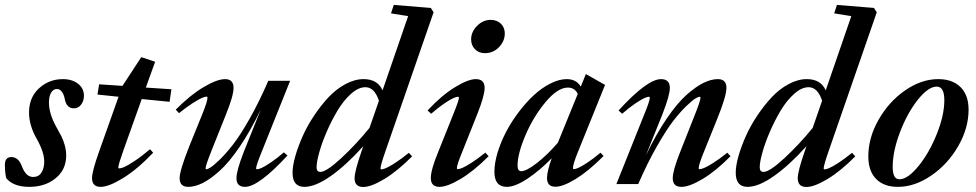

<svg xmlns="http://www.w3.org/2000/svg" viewBox="-34 -745 3948 777"><path d="M-8.8 -23.9Q-14.2 -47.4 -14.2 -77.6Q-14.2 -109.4 11.7 -109.4Q41 -109.4 54.7 -71.8Q70.8 -28.8 100.1 -28.8Q122.6 -28.8 133.8 -46.6Q145 -64.5 145 -91.3Q145 -128.9 115.2 -182.1Q83.5 -237.3 83.5 -289.6Q83.5 -350.6 124 -387.7Q164.6 -424.8 220.7 -424.8Q257.8 -424.8 281.7 -406.2Q305.7 -387.7 305.7 -357.4Q305.7 -336.9 294.4 -321.8Q283.2 -306.6 265.1 -306.6Q234.9 -306.6 228 -344.7Q225.1 -361.3 216.8 -373Q208.5 -384.8 196.3 -384.8Q181.2 -384.8 172.6 -369.6Q164.1 -354.5 164.1 -330.1Q164.1 -284.2 194.3 -230.5Q208 -206.5 214.8 -192.9Q221.7 -179.2 227.8 -158Q233.9 -136.7 233.9 -115.7Q233.9 -58.6 191.2 -23.7Q148.4 11.2 84.5 11.2Q20.5 11.2 -8.8 -23.9Z M373.5 11.2Q338.4 11.2 338.4 -24.4Q338.4 -51.3 367.2 -132.3L445.8 -353.5L360.4 -362.3L367.2 -403.8L461.4 -397.5L461.9 -397.9L537.6 -513.7L593.8 -495.1L556.2 -390.6L659.7 -383.8L652.3 -333L539.6 -344.2L465.3 -136.2Q444.8 -78.6 444.8 -67.4Q444.8 -63.5 448.7 -63.5Q455.1 -63.5 468.3 -68.8Q481.4 -74.2 510 -93Q538.6 -111.8 573.2 -141.1L585.9 -127Q521.5 -59.6 463.9 -24.2Q406.2 11.2 373.5 11.2Z M728 11.2Q692.9 11.2 692.9 -23.9Q692.9 -54.2 731.9 -152.8L784.2 -281.7Q805.7 -334.5 805.7 -350.1Q805.7 -354 801.8 -354Q795.9 -354 783.9 -349.1Q772 -344.2 746.6 -328.1Q721.2 -312 690.4 -287.1L677.2 -301.3Q736.3 -360.8 790.5 -392.8Q844.7 -424.8 877 -424.8Q911.1 -424.8 911.1 -389.2Q911.1 -357.4 880.4 -281.7L823.7 -139.6Q797.9 -75.2 797.9 -64Q797.9 -60.1 801.8 -60.1Q806.2 -60.1 818.8 -67.9Q831.5 -75.7 856.7 -100.3Q881.8 -125 910.4 -161.9Q939 -198.7 977.1 -266.1Q1015.1 -333.5 1051.8 -418H1140.1L1027.3 -136.2Q1002.4 -75.2 1002.4 -64Q1002.4 -60.1 1006.3 -60.1Q1012.2 -60.1 1024.7 -65.4Q1037.1 -70.8 1061.8 -87.4Q1086.4 -104 1114.7 -128.4L1129.4 -115.7Q1012.2 11.2 957.5 11.2Q922.9 11.2 922.9 -23.9Q922.9 -54.2 952.6 -130.4L1021.5 -302.2Q979.5 -214.8 936 -151.1Q892.6 -87.4 854.7 -53.5Q816.9 -19.5 785.9 -4.2Q754.9 11.2 728 11.2Z M1197.8 11.2Q1149.9 11.2 1149.9 -45.9Q1149.9 -73.7 1160.9 -112.5Q1171.9 -151.4 1190.7 -193.6Q1209.5 -235.8 1237.1 -277.1Q1264.6 -318.4 1295.4 -351.3Q1326.2 -384.3 1363.8 -404.5Q1401.4 -424.8 1437.5 -424.8Q1494.1 -424.8 1514.2 -379.4L1617.7 -679.7L1548.3 -690.9L1559.6 -725.1L1709.5 -712.9L1720.7 -695.3L1525.4 -131.8Q1505.9 -75.7 1505.9 -63.5Q1505.9 -59.6 1509.8 -59.6Q1515.6 -59.6 1527.6 -64.5Q1539.6 -69.3 1564.7 -85.4Q1589.8 -101.6 1620.6 -126.5L1633.8 -112.3Q1574.2 -52.2 1521 -20.3Q1467.8 11.7 1436 11.7Q1400.9 11.7 1400.9 -23.9Q1400.9 -50.8 1428.7 -131.8L1436 -153.3Q1367.7 -77.1 1305.2 -33Q1242.7 11.2 1197.8 11.2ZM1247.1 -67.9Q1247.1 -49.3 1262.7 -49.3Q1286.6 -49.3 1346.7 -104.7Q1406.7 -160.2 1461.4 -227.5L1499.5 -337.4Q1481.4 -392.1 1444.8 -392.1Q1416.5 -392.1 1386.2 -365Q1356 -337.9 1331.8 -297.4Q1307.6 -256.8 1288.1 -211.7Q1268.6 -166.5 1257.8 -127.7Q1247.1 -88.9 1247.1 -67.9Z M1928.2 -529.8Q1903.8 -529.8 1888.2 -545.7Q1872.6 -561.5 1872.6 -585.4Q1872.6 -616.2 1896.7 -640.4Q1920.9 -664.6 1951.2 -664.6Q1977.1 -664.6 1992.9 -649.2Q2008.8 -633.8 2008.8 -609.4Q2008.8 -578.6 1985.4 -554.2Q1961.9 -529.8 1928.2 -529.8ZM1744.6 11.2Q1709.5 11.2 1709.5 -24.4Q1709.5 -58.1 1740.2 -132.3L1798.3 -277.3Q1823.2 -338.4 1823.2 -349.1Q1823.2 -353.5 1819.3 -353.5Q1813.5 -353.5 1801 -348.1Q1788.6 -342.8 1763.9 -326.2Q1739.3 -309.6 1710.9 -284.7L1696.3 -297.9Q1752.4 -358.4 1806.4 -391.6Q1860.4 -424.8 1891.6 -424.8Q1927.2 -424.8 1927.2 -389.2Q1927.2 -357.9 1897.5 -283.2L1837.4 -132.3Q1814.9 -77.6 1814.9 -64.5Q1814.9 -60.5 1818.4 -60.5Q1824.7 -60.5 1836.4 -65.2Q1848.1 -69.8 1873.5 -85.9Q1898.9 -102.1 1930.2 -127.4L1943.4 -112.8Q1883.3 -52.7 1829.8 -20.8Q1776.4 11.2 1744.6 11.2Z M2017.1 11.2Q1966.8 11.2 1966.8 -49.8Q1966.8 -85 1979.7 -127.7Q1992.7 -170.4 2014.2 -211.4Q2035.6 -252.4 2065.2 -291.5Q2094.7 -330.6 2126.5 -359.9Q2158.2 -389.2 2193.4 -407Q2228.5 -424.8 2259.3 -424.8Q2297.9 -424.8 2316.4 -394.5L2336.9 -445.3L2414.6 -401.4L2305.7 -132.3Q2284.7 -81.1 2284.7 -64.9Q2284.7 -60.5 2288.1 -60.5Q2293.9 -60.5 2305.4 -65.2Q2316.9 -69.8 2341.3 -85.7Q2365.7 -101.6 2396 -127L2408.7 -113.8Q2348.6 -53.2 2296.6 -21.2Q2244.6 10.7 2213.9 10.7Q2179.7 10.7 2179.7 -24.4Q2179.7 -51.8 2198.7 -104.5Q2148.9 -53.7 2099.6 -21.2Q2050.3 11.2 2017.1 11.2ZM2060.5 -74.7Q2060.5 -52.2 2075.2 -52.2Q2096.2 -52.2 2138.4 -85Q2180.7 -117.7 2223.6 -167.5L2304.2 -365.2Q2291.5 -390.6 2264.2 -390.6Q2222.7 -390.6 2173.3 -331.3Q2124 -272 2092.3 -197.3Q2060.5 -122.6 2060.5 -74.7Z M2460.4 0 2571.3 -277.3Q2595.7 -336.4 2595.7 -349.1Q2595.7 -353.5 2591.8 -353.5Q2585.9 -353.5 2573.7 -348.1Q2561.5 -342.8 2536.9 -326.2Q2512.2 -309.6 2483.9 -284.7L2469.2 -297.9Q2585.4 -424.8 2641.1 -424.8Q2676.8 -424.8 2676.8 -389.2Q2676.8 -359.4 2647 -283.2L2579.6 -115.7Q2621.1 -202.1 2664.3 -265.4Q2707.5 -328.6 2745.1 -361.8Q2782.7 -395 2813.5 -409.9Q2844.2 -424.8 2871.1 -424.8Q2905.8 -424.8 2905.8 -389.2Q2905.8 -355.5 2867.2 -260.7L2815.4 -132.3Q2793.5 -79.1 2793.5 -64.5Q2793.5 -60.5 2797.4 -60.5Q2803.7 -60.5 2815.4 -65.2Q2827.1 -69.8 2852.5 -85.7Q2877.9 -101.6 2909.2 -127L2922.4 -112.8Q2862.3 -52.2 2809.1 -20.5Q2755.9 11.2 2723.6 11.2Q2688.5 11.2 2688.5 -23.9Q2688.5 -54.7 2719.2 -131.8L2775.4 -273.9Q2800.8 -336.9 2800.8 -349.6Q2800.8 -353.5 2796.9 -353.5Q2792.5 -353.5 2780.3 -346.4Q2768.1 -339.4 2743.4 -315.7Q2718.8 -292 2690.7 -255.9Q2662.6 -219.7 2624.3 -152.6Q2585.9 -85.4 2548.8 0Z M2991.2 11.2Q2943.4 11.2 2943.4 -45.9Q2943.4 -73.7 2954.3 -112.5Q2965.3 -151.4 2984.1 -193.6Q3002.9 -235.8 3030.5 -277.1Q3058.1 -318.4 3088.9 -351.3Q3119.6 -384.3 3157.2 -404.5Q3194.8 -424.8 3231 -424.8Q3287.6 -424.8 3307.6 -379.4L3411.1 -679.7L3341.8 -690.9L3353 -725.1L3502.9 -712.9L3514.2 -695.3L3318.8 -131.8Q3299.3 -75.7 3299.3 -63.5Q3299.3 -59.6 3303.2 -59.6Q3309.1 -59.6 3321 -64.5Q3333 -69.3 3358.2 -85.4Q3383.3 -101.6 3414.1 -126.5L3427.2 -112.3Q3367.7 -52.2 3314.5 -20.3Q3261.2 11.7 3229.5 11.7Q3194.3 11.7 3194.3 -23.9Q3194.3 -50.8 3222.2 -131.8L3229.5 -153.3Q3161.1 -77.1 3098.6 -33Q3036.1 11.2 2991.2 11.2ZM3040.5 -67.9Q3040.5 -49.3 3056.2 -49.3Q3080.1 -49.3 3140.1 -104.7Q3200.2 -160.2 3254.9 -227.5L3293 -337.4Q3274.9 -392.1 3238.3 -392.1Q3210 -392.1 3179.7 -365Q3149.4 -337.9 3125.2 -297.4Q3101.1 -256.8 3081.5 -211.7Q3062 -166.5 3051.3 -127.7Q3040.5 -88.9 3040.5 -67.9Z M3599.6 11.2Q3543 11.2 3511.5 -20.8Q3480 -52.7 3480 -112.3Q3480 -187.5 3521.5 -260.5Q3563 -333.5 3628.9 -379.2Q3694.8 -424.8 3762.7 -424.8Q3820.8 -424.8 3853.3 -392.3Q3885.7 -359.9 3885.7 -301.3Q3885.7 -226.6 3843.8 -153.6Q3801.8 -80.6 3734.9 -34.7Q3668 11.2 3599.6 11.2ZM3605.5 -19.5Q3639.6 -19.5 3683.1 -73Q3726.6 -126.5 3757.1 -202.6Q3787.6 -278.8 3787.6 -339.4Q3787.6 -394.5 3756.8 -394.5Q3722.7 -394.5 3680.2 -341.1Q3637.7 -287.6 3608.2 -210.2Q3578.6 -132.8 3578.6 -69.8Q3578.6 -19.5 3605.5 -19.5Z"/></svg>

Font: Elstob 18pt SemiBold
Style: Italic
Weight: 600
Italic angle: -20°
Designer: Peter S. Baker
Version: Version 1.015